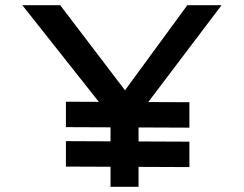

<svg xmlns="http://www.w3.org/2000/svg" viewBox="-20 -720 940 740"><path d="M406 0V-320L423 -249L66 -700H212L474 -356H450L702 -700H834L507 -268L514 -328V0ZM234 -78V-176L710 -174V-76ZM234 -230V-328L710 -326V-228Z"/></svg>

Font: Lexend Tera
Style: Regular
Weight: 400
Designer: Bonnie Shaver-Troup, Thomas Jockin
Foundry: Lexend
Version: Version 1.007